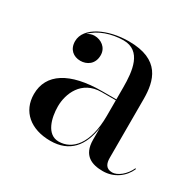

<svg xmlns="http://www.w3.org/2000/svg" viewBox="-112 -595 748 731"><g transform="rotate(30 262.5 -229.0)"><path d="M265.5 -252.5C123.5 -252.5 46 -202.5 46 -113.5C46 -37.5 102 10 188.5 10C273.5 10 316.5 -43.5 328 -128.5V-75.5C328 -5 372.5 10 419.5 10C468 10 507.5 -19 525 -59L522.5 -62.5C507 -27 475.5 -3.5 453 -3.5C424.5 -3.5 417.5 -23.5 417.5 -47.5V-304.5C417.5 -385.5 397 -468 259.5 -468C168.5 -468 81 -428 81 -366C81 -330 105 -311 135.5 -311C163 -311 192.5 -328 192.5 -368C192.5 -402 164 -421 135.5 -421C124.5 -421 114 -417.5 104.5 -411C133 -442.5 188.5 -461 239.5 -461C319.5 -461 328 -376.5 328 -304.5V-252.5ZM217.5 -3.5C165 -3.5 148.5 -68.5 148.5 -118.5C148.5 -173 177.5 -248.5 265.5 -248.5H328V-181C328 -55.5 276.5 -3.5 217.5 -3.5Z"/></g></svg>

Font: Bodoni* 36pt
Style: Regular
Weight: 400
Version: Version 2.3